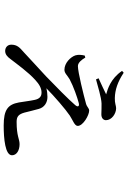

<svg xmlns="http://www.w3.org/2000/svg" viewBox="155 -794 690 1040"><g transform="rotate(90 500.0 -274.0)"><path d="M292 -391 281 -388C277 -371 275 -353 280 -337C289 -311 321 -278 358 -278C376 -278 386 -292 409 -306C448 -327 509 -348 536 -355C555 -361 563 -352 549 -336C519 -301 449 -232 393 -178C356 -143 293 -87 262 -57C238 -36 222 -22 222 10C222 31 238 43 256 43C274 43 287 32 300 14C328 -22 370 -81 413 -120C436 -141 457 -154 482 -154C504 -154 516 -141 521 -117C527 -90 530 -59 535 -31C546 28 574 51 660 51C731 51 821 43 821 6C821 -19 795 -35 761 -35C732 -35 719 -19 640 -19C611 -19 599 -30 590 -61C585 -81 577 -114 570 -139C562 -169 536 -186 505 -186C491 -186 472 -184 458 -180C500 -222 573 -285 606 -307C632 -324 662 -333 662 -350C662 -379 604 -412 579 -412C566 -412 560 -400 542 -395C495 -382 371 -351 338 -351C320 -351 304 -370 292 -391ZM364 -590C407 -527 464 -512 491 -504C469 -493 435 -477 404 -463L410 -449C443 -458 509 -478 540 -479C560 -480 577 -478 599 -478C621 -478 631 -490 631 -503C631 -534 596 -558 566 -558C553 -558 539 -550 511 -551C467 -552 424 -566 374 -599Z"/></g></svg>

Font: Noto Serif CJK SC Medium
Style: Regular
Weight: 500
Designer: Ryoko NISHIZUKA 西塚涼子 (kana & ideographs); Frank Grießhammer (Latin, Greek & Cyrillic); Wenlong ZHANG 张文龙 (bopomofo); San
Foundry: Adobe
Version: Version 2.001;hotconv 1.1.0;makeotfexe 2.6.0